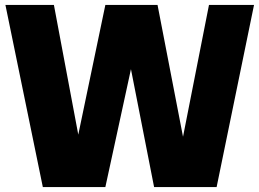

<svg xmlns="http://www.w3.org/2000/svg" viewBox="-20 -760 1054 780"><path d="M154 0 2 -740H199L298 -213L408 -740H620L723.5 -204.5L829 -740H1012L860 0H606L512 -479L408 0Z"/></svg>

Font: Encode Sans Condensed Condensed Black
Style: Regular
Weight: 900
Width: 3
Designer: Multiple Designers
Foundry: Impallari Type
Version: Version 3.000; ttfautohint (v1.8.3) -l 8 -r 50 -G 200 -x 14 